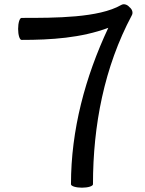

<svg xmlns="http://www.w3.org/2000/svg" viewBox="-20 -854 674 890"><path d="M80 -669C217 -669 356 -678 482 -725C375 -497 309 -252 309 0C309 9 332 16 360 16C388 16 411 9 411 0C411 -272 463 -543 591 -783C598 -795 593 -811 580 -821C570 -833 554 -838 542 -831C438 -771 238 -771 80 -771C71 -771 64 -748 64 -720C64 -692 71 -669 80 -669Z"/></svg>

Font: Nupuram Medium
Style: Regular
Weight: 500
Designer: Santhosh Thottingal (santhosh.thottingal@gmail.com)
Foundry: SMC
Version: Version 1.000